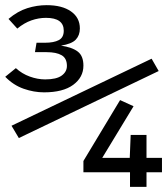

<svg xmlns="http://www.w3.org/2000/svg" viewBox="-20 -732 655 752"><path d="M162.6 -711.8Q223.1 -711.8 257.9 -687.4Q292.8 -663.1 292.8 -620.5Q292.8 -593.8 276.9 -576.9Q261 -560 219 -553.3Q263.1 -546.7 284.9 -529.7Q306.7 -512.8 306.7 -474.9Q306.7 -429.2 266.7 -399.7Q226.7 -370.3 152.3 -370.3Q112.8 -370.3 72.6 -384.4Q32.3 -398.5 0.5 -431.3L42.1 -465.1Q66.2 -443.1 96.7 -432.1Q127.2 -421 156.9 -421Q201 -421 221.5 -435.9Q242.1 -450.8 242.1 -473.8Q242.1 -503.6 221.5 -515.6Q201 -527.7 162.6 -527.7H116.9L123.1 -564.6H156.4Q190.8 -564.6 210.3 -574.9Q229.7 -585.1 229.7 -611.8Q229.7 -662.1 160 -662.1Q131.3 -662.1 102.8 -652.1Q74.4 -642.1 47.7 -620L13.3 -657.9Q49.2 -688.2 86.9 -700Q124.6 -711.8 162.6 -711.8ZM53.8 -191.3 25.1 -239.5 573.8 -502.1 601.5 -453.8ZM553.8 -57.4V0H489.2V-57.4H306.7V-101.5L450.3 -340L503.1 -315.9L380.5 -113.8H488.2L491.8 -203.6H553.8V-113.8H614.4V-57.4Z"/></svg>

Font: Fira Code Light
Style: Regular
Weight: 300
Monospace: yes
Designer: Carrois Corporate, Edenspiekermann AG, Nikita Prokopov
Foundry: Carrois Corporate, Edenspiekermann AG, Nikita Prokopov
Version: Version 6.000; ttfautohint (v1.8.2) -l 8 -r 50 -G 200 -x 14 